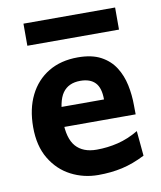

<svg xmlns="http://www.w3.org/2000/svg" viewBox="-80 -758 703 836"><g transform="rotate(-10 271.0 -340.0)"><path d="M493.2 -219.7H118.2V-307.6H368.7Q368.7 -358.9 346.4 -382.1Q324.2 -405.3 280.8 -405.3Q228 -405.3 202.4 -368.9Q176.8 -332.5 176.8 -246.6Q176.8 -168.9 208 -133.3Q239.3 -97.7 299.8 -97.7Q347.7 -97.7 393.8 -108.9Q439.9 -120.1 485.4 -147L495.6 -36.6Q442.9 -9.8 393.8 1.2Q344.7 12.2 287.6 12.2Q223.1 12.2 167.5 -16.6Q111.8 -45.4 77.9 -102.1Q43.9 -158.7 43.9 -241.7Q43.9 -322.8 73.5 -382.3Q103 -441.9 157.7 -474.9Q212.4 -507.8 287.6 -507.8Q349.1 -507.8 388.9 -486.6Q428.7 -465.3 451.4 -429.7Q474.1 -394 483.4 -349.9Q492.7 -305.7 492.7 -259.8Q492.7 -252.9 492.9 -239.7Q493.2 -226.6 493.2 -219.7ZM80.6 -595.7V-693.4H485.8V-595.7Z"/></g></svg>

Font: Andika
Style: Bold
Weight: 700
Designer: Victor Gaultney, Annie Olsen, Julie Remington, Don Collingsworth, Eric Hays, Becca Hirsbrunner
Foundry: SIL International
Version: Version 6.101